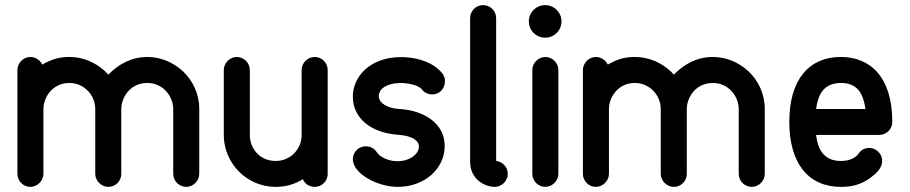

<svg xmlns="http://www.w3.org/2000/svg" viewBox="-20 -729 3549 749"><path d="M145 -477.1C135.7 -495.1 117.7 -506.8 98.1 -506.8C70.8 -506.8 47.9 -482.4 47.9 -456.1V-303.7V-50.8C47.9 -23.4 70.3 0 98.1 0C126.5 0 149.4 -24.4 149.4 -50.8V-303.7C149.4 -349.1 184.6 -405.3 250.5 -405.3C308.6 -405.3 351.6 -357.4 351.6 -303.7V-50.8C351.6 -24.4 374.5 0 402.8 0C428.7 0 453.1 -20.5 453.1 -50.8V-303.7C453.1 -347.2 486.3 -405.3 554.7 -405.3C618.7 -405.3 655.8 -350.6 655.8 -303.7V-50.8C655.8 -21.5 680.2 0 706.5 0C733.9 0 757.3 -23.4 757.3 -50.8V-303.7C757.3 -364.3 731.4 -415.5 692.9 -451.7C654.3 -486.8 606 -506.8 554.7 -506.8C492.7 -506.8 442.4 -478.5 402.8 -438C399.4 -440.4 396.5 -443.8 394 -447.3C353 -486.3 303.7 -506.8 250.5 -506.8C213.4 -506.8 184.6 -499.5 145 -477.1Z M1161.6 -29.8C1169.9 -9.8 1189 0 1208 0C1233.9 0 1258.3 -20.5 1258.3 -50.8V-202.6V-456.1C1258.3 -485.4 1233.9 -506.8 1208 -506.8C1179.7 -506.8 1156.7 -483.4 1156.7 -456.1V-202.6C1156.7 -147.9 1113.8 -101.1 1055.7 -101.1C990.7 -101.1 954.6 -152.3 954.6 -202.6V-456.1C954.6 -483.4 931.6 -506.8 903.3 -506.8C876 -506.8 853 -482.4 853 -456.1V-202.6C853 -92.3 942.4 0 1055.7 0C1092.8 0 1127 -8.8 1161.6 -29.8Z M1705.1 -443.4C1662.1 -495.1 1589.4 -506.3 1544.9 -506.3C1424.3 -506.3 1356.4 -430.7 1356.4 -352.1C1356.4 -268.1 1427.2 -210 1534.7 -203.1C1585.4 -199.7 1614.3 -181.2 1614.3 -157.7C1614.3 -127.4 1577.6 -100.1 1530.3 -100.1C1488.8 -100.1 1456.1 -122.1 1449.2 -136.2C1439.5 -151.4 1423.3 -158.2 1406.2 -158.2C1375.5 -158.2 1356.4 -131.8 1356.4 -107.9C1356.4 -53.2 1449.2 0 1532.7 0C1632.3 0 1714.8 -67.4 1714.8 -160.2C1714.8 -247.1 1634.8 -297.4 1541 -303.7C1492.7 -305.2 1457.5 -326.7 1457.5 -354C1457.5 -380.9 1486.3 -403.8 1539.1 -405.3C1566.4 -405.3 1610.8 -399.4 1626 -379.9C1636.2 -367.2 1649.9 -360.8 1666 -360.8C1698.2 -360.8 1715.8 -386.2 1715.8 -413.1C1715.8 -423.3 1712.4 -433.6 1705.1 -443.4Z M1814 -96.7C1814 -32.7 1868.2 0 1910.2 0C1937.5 0 1960.9 -23.4 1960.9 -50.8C1960.9 -79.6 1938 -98.6 1915.5 -101.1V-658.2C1915.5 -687.5 1892.1 -709 1864.3 -709C1835.9 -709 1814 -685.5 1814 -658.2Z M2056.6 -50.8C2056.6 -23.4 2079.1 0 2106.9 0C2135.3 0 2158.2 -24.4 2158.2 -50.8V-456.1C2158.2 -483.4 2135.3 -506.8 2106.9 -506.8C2079.6 -506.8 2056.6 -482.4 2056.6 -456.1ZM2106.9 -582C2142.1 -582 2170.4 -610.4 2170.4 -645.5C2170.4 -680.7 2142.1 -709 2106.9 -709C2071.3 -709 2043 -680.7 2043 -645.5C2043 -610.4 2071.3 -582 2106.9 -582Z M2351.1 -477.1C2341.8 -495.1 2323.7 -506.8 2304.2 -506.8C2276.9 -506.8 2253.9 -482.4 2253.9 -456.1V-303.7V-50.8C2253.9 -23.4 2276.4 0 2304.2 0C2332.5 0 2355.5 -24.4 2355.5 -50.8V-303.7C2355.5 -349.1 2390.6 -405.3 2456.5 -405.3C2514.6 -405.3 2557.6 -357.4 2557.6 -303.7V-50.8C2557.6 -24.4 2580.6 0 2608.9 0C2634.8 0 2659.2 -20.5 2659.2 -50.8V-303.7C2659.2 -347.2 2692.4 -405.3 2760.7 -405.3C2824.7 -405.3 2861.8 -350.6 2861.8 -303.7V-50.8C2861.8 -21.5 2886.2 0 2912.6 0C2939.9 0 2963.4 -23.4 2963.4 -50.8V-303.7C2963.4 -364.3 2937.5 -415.5 2898.9 -451.7C2860.4 -486.8 2812 -506.8 2760.7 -506.8C2698.7 -506.8 2648.4 -478.5 2608.9 -438C2605.5 -440.4 2602.5 -443.8 2600.1 -447.3C2559.1 -486.3 2509.8 -506.8 2456.5 -506.8C2419.4 -506.8 2390.6 -499.5 2351.1 -477.1Z M3330.6 -131.3C3321.3 -116.7 3298.8 -101.1 3260.3 -101.1C3200.2 -101.1 3171.4 -137.7 3163.6 -202.6H3410.2C3436.5 -202.6 3460.9 -224.1 3460.9 -253.4C3460.9 -431.6 3372.1 -506.8 3260.3 -506.8C3199.2 -506.8 3148.9 -485.4 3113.8 -442.9C3078.6 -400.4 3059.1 -337.4 3059.1 -253.4C3059.1 -171.9 3078.1 -108.9 3112.3 -65.9C3146.5 -22.9 3197.3 0 3260.3 0C3294.4 0 3336.9 -4.4 3380.9 -39.6C3398.4 -53.7 3421.4 -72.8 3421.4 -101.6C3421.4 -130.4 3396.5 -151.9 3371.6 -151.9C3354 -151.9 3339.8 -144.5 3330.6 -131.3ZM3188.5 -374.5C3204.1 -394 3227.5 -405.3 3260.3 -405.3C3326.7 -405.3 3347.2 -362.8 3356.4 -303.7H3163.6C3167.5 -330.6 3173.3 -353.5 3188.5 -374.5Z"/></svg>

Font: LOB TGL 0-17
Style: Regular
Weight: 400
Designer: Peter Wiegel + adaptations and expanded glyphset by Studio LOB
Foundry: Peter Wiegel + adaptations and expanded glyphset by Studio LOB
Version: Version 1.003;Glyphs 3.1.2 (3151)